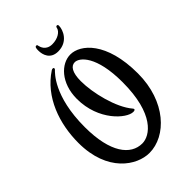

<svg xmlns="http://www.w3.org/2000/svg" viewBox="-267 -970 1138 1138"><g transform="rotate(-45 302.5 -400.5)"><path d="M573 -320C573 -585 452 -683 369 -683C292 -683 210 -603 210 -469C210 -287 338 -178 392 -178C403 -178 408 -181 408 -186C408 -188 407 -191 404 -194C339 -270 301 -428 301 -527C301 -599 323 -632 355 -632C394 -632 472 -568 472 -348C472 -82 363 -8 298 -8C202 -8 125 -103 125 -318C125 -579 229 -672 240 -683C243 -686 244 -688 244 -691C244 -696 241 -698 236 -698C233 -698 229 -697 226 -695C88 -605 32 -438 32 -278C32 -35 184 62 288 62C429 62 573 -85 573 -320ZM442 -851C442 -858 439 -861 434 -861C429 -861 425 -858 424 -851C419 -824 382 -801 337 -801C285 -801 274 -840 271 -854C271 -861 267 -863 263 -863C252 -863 251 -849 251 -833C251 -797 267 -746 331 -746C413 -746 442 -816 442 -851Z"/></g></svg>

Font: Engagement
Style: Regular
Weight: 400
Designer: Astigmatic (AOETI)
Foundry: Astigmatic (AOETI)
Version: Version 1.000